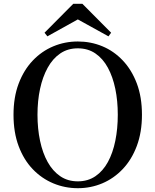

<svg xmlns="http://www.w3.org/2000/svg" viewBox="-20 -971 817 1009"><path d="M389 18Q321 18 260 -7.5Q199 -33 152 -82Q105 -131 78 -203Q51 -275 51 -368Q51 -460 78 -531.5Q105 -603 152 -652.5Q199 -702 260 -727.5Q321 -753 389 -753Q457 -753 517.5 -728Q578 -703 625 -653.5Q672 -604 699 -532.5Q726 -461 726 -368Q726 -276 699 -204Q672 -132 625 -82.5Q578 -33 517.5 -7.5Q457 18 389 18ZM389 -18Q442 -18 481.5 -45Q521 -72 547 -119.5Q573 -167 586 -231Q599 -295 599 -368Q599 -441 586 -504Q573 -567 547 -615Q521 -663 481.5 -690Q442 -717 389 -717Q336 -717 296.5 -690Q257 -663 230.5 -615Q204 -567 190.5 -504Q177 -441 177 -368Q177 -295 190.5 -231Q204 -167 230.5 -119.5Q257 -72 296.5 -45Q336 -18 389 -18ZM413 -951 564 -799 550 -780 389 -869 229 -780 214 -799 365 -951Z"/></svg>

Font: Early Summer Mincho SemiBold
Style: Regular
Weight: 600
Designer: GuiWonder
Version: Version 1.002